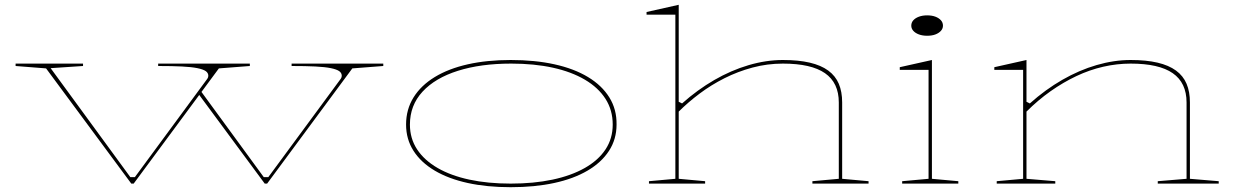

<svg xmlns="http://www.w3.org/2000/svg" viewBox="-20 -765 5148 800"><path d="M815 -388 1079 -27H1098L1400 -437Q1402 -440 1403 -443Q1404 -446 1404 -449Q1404 -461 1393.5 -468.5Q1383 -476 1358.5 -481Q1334 -486 1294 -488Q1254 -490 1195 -490V-500H1577V-490L1448 -480L1093 0H1083L806 -375ZM527 0 172 -480 45 -490V-500H326V-490L191 -481L523 -27H542L844 -437Q846 -440 847 -443Q848 -446 848 -449Q848 -461 837.5 -468.5Q827 -476 802.5 -481Q778 -486 738 -488Q698 -490 639 -490V-500H1021V-490L892 -480L537 0Z M2108 -515Q2209 -515 2290.5 -497Q2372 -479 2430 -444Q2488 -409 2519 -359Q2550 -309 2549 -246Q2549 -185 2517.5 -136.5Q2486 -88 2428 -54Q2370 -20 2289 -2.5Q2208 15 2108 15Q2009 15 1929 -2.5Q1849 -20 1791.5 -54Q1734 -88 1703 -136.5Q1672 -185 1672 -246Q1672 -309 1703 -359Q1734 -409 1791.5 -444Q1849 -479 1929 -497Q2009 -515 2108 -515ZM2110 -500Q1983 -500 1888 -470Q1793 -440 1740.5 -383Q1688 -326 1688 -246Q1688 -188 1718 -142.5Q1748 -97 1803.5 -65Q1859 -33 1936 -16.5Q2013 0 2108 0Q2204 0 2282 -16.5Q2360 -33 2416.5 -65Q2473 -97 2503 -142.5Q2533 -188 2533 -246Q2533 -306 2503 -353Q2473 -400 2417 -433Q2361 -466 2283.5 -483Q2206 -500 2110 -500Z M3599 -10V0H3365V-10L3475 -20V-338Q3475 -420 3417.5 -460Q3360 -500 3242 -500Q3177 -500 3115.5 -483.5Q3054 -467 2998.5 -439Q2943 -411 2895 -375Q2847 -339 2808 -300V-20L2918 -10V0H2684V-10L2794 -20V-704H2674V-715L2808 -745V-341L2822 -334Q2886 -391 2956 -431.5Q3026 -472 3099 -493.5Q3172 -515 3242 -515Q3307 -515 3354 -504Q3401 -493 3431 -471Q3461 -449 3475 -416Q3489 -383 3489 -338V-20Z M3843 -616Q3824 -616 3809 -621.5Q3794 -627 3785.5 -636.5Q3777 -646 3777 -658Q3777 -671 3785.5 -680.5Q3794 -690 3809 -695.5Q3824 -701 3843 -701Q3863 -701 3877.5 -695.5Q3892 -690 3900.5 -680.5Q3909 -671 3909 -658Q3909 -646 3900.5 -636.5Q3892 -627 3877.5 -621.5Q3863 -616 3843 -616ZM3739 0V-10L3849 -20V-474H3729V-485L3863 -515V-20L3973 -10V0Z M5058 -10V0H4804V-10L4924 -20V-338Q4924 -420 4866.5 -460Q4809 -500 4691 -500Q4634 -500 4577 -487Q4520 -474 4465 -448Q4410 -422 4357.5 -385Q4305 -348 4257 -300V-20L4377 -10V0H4133V-10L4243 -20V-474H4123V-485L4257 -515V-341L4271 -334Q4336 -392 4406.5 -432.5Q4477 -473 4549.5 -494Q4622 -515 4691 -515Q4756 -515 4803 -504Q4850 -493 4880 -471Q4910 -449 4924 -416Q4938 -383 4938 -338V-20Z"/></svg>

Font: Kalnia Expanded Thin
Style: Regular
Weight: 250
Width: 7
Designer: Frida Medrano
Foundry: Frida Medrano
Version: Version 1.105